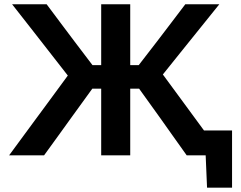

<svg xmlns="http://www.w3.org/2000/svg" viewBox="-20 -733 1137 906"><path d="M23 0Q46.5 -32 78 -74.8Q109.5 -117.5 142.5 -162.5Q175.5 -207.5 204.5 -246.5L300 -376.5L209.5 -492.5Q167 -547 124.2 -601.8Q81.5 -656.5 37 -713H200Q239.5 -660.5 269.5 -620Q299.5 -579.5 330 -539.5L416.5 -425.5H457.5V-713H594.5V-425.5H634.5L722.5 -539.5Q753.5 -580 784 -620.2Q814.5 -660.5 854.5 -713H1015Q969.5 -656.5 925.5 -601.8Q881.5 -547 837.5 -492.5L748.5 -381.5L848.5 -245.5Q869.5 -216.5 894 -183.5Q918.5 -150.5 942.5 -117.5H1075V152.5H957L950.5 0H861Q826 -49 795.5 -92Q765 -135 736 -176L636.5 -314.5H594.5V0H457.5V-314.5H415.5L317 -178.5Q286 -135.5 254.8 -92.2Q223.5 -49 188 0Z"/></svg>

Font: Commissioner SemiBold
Style: Regular
Weight: 600
Designer: Kostas Bartsokas
Foundry: Kostas Bartsokas
Version: Version 1.000; ttfautohint (v1.8.3)